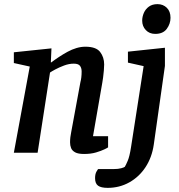

<svg xmlns="http://www.w3.org/2000/svg" viewBox="-20 -739 866 929"><path d="M387 6Q358 6 343.5 -2Q329 -10 324 -22.5Q319 -35 319 -50Q319 -63 320.5 -75.5Q322 -88 324 -97L369 -341Q372 -352 373.5 -365Q375 -378 375 -393Q375 -410 367 -420.5Q359 -431 337 -431Q314 -431 290 -422Q266 -413 247.5 -403Q229 -393 222 -388L162 0H47L124 -417L47 -434V-486L229 -505L226 -437H228Q245 -450 265.5 -463.5Q286 -477 307 -488.5Q328 -500 350 -506.5Q372 -513 393 -513Q445 -513 464.5 -487.5Q484 -462 484 -427Q484 -415 482.5 -398Q481 -381 479 -365Q477 -349 475 -339L430 -80H503V-26Q501 -24 485.5 -16.5Q470 -9 445 -1.5Q420 6 387 6ZM501 170Q469 170 454.5 159.5Q440 149 440 123Q440 103 447 91Q454 79 455 79H531Q552 79 566.5 75Q581 71 584 68Q589 60 598 39Q607 18 614 -27L675 -419L599 -436V-489L778 -508V-420L724 -39Q715 23 684 70Q653 117 605.5 143.5Q558 170 501 170ZM731 -575Q703 -575 685.5 -593.5Q668 -612 668 -639Q668 -658 676 -676.5Q684 -695 700.5 -707Q717 -719 742 -719Q769 -719 787 -701.5Q805 -684 805 -653Q805 -624 787 -599.5Q769 -575 731 -575Z"/></svg>

Font: Faustina SemiBold
Style: Italic
Weight: 600
Italic angle: -8°
Designer: Alfonso Garcia
Foundry: http://www.omnibus-type.com
Version: Version 1.200